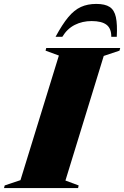

<svg xmlns="http://www.w3.org/2000/svg" viewBox="-76 -960 633 980"><path d="M224.5 -676.5 156.5 -701.5 160 -715H537.5L534 -701.5L453.5 -674.5L258 -38.5L325.5 -13.5L322.5 0H-55.5L-52 -13.5L28.5 -40.5ZM391.5 -852.5Q344.5 -852.5 305.8 -833Q267 -813.5 242 -772H207.5Q242 -836 272.5 -872.5Q303 -909 337 -924.5Q371 -940 415.5 -940Q460 -940 483.8 -924.5Q507.5 -909 515.5 -872.5Q523.5 -836 520 -772H492Q492.5 -814.5 467.8 -833.5Q443 -852.5 391.5 -852.5Z"/></svg>

Font: Newsreader Display ExtraBold
Style: Italic
Weight: 800
Italic angle: -17°
Designer: Hugues Gentile
Foundry: Production Type
Version: Version 1.001